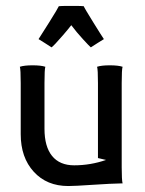

<svg xmlns="http://www.w3.org/2000/svg" viewBox="-20 -622 490 647"><path d="M330.1 -490.2Q329.6 -489.7 309.3 -477.3Q289.1 -464.8 286.1 -462.4Q281.2 -466.3 259.3 -490.2Q237.3 -514.2 220.2 -537.1Q208 -521.5 192.6 -503.7Q177.2 -485.8 167 -475.1Q156.7 -464.4 153.8 -462.4Q150.9 -464.8 130.6 -477.3Q110.4 -489.7 109.9 -490.2Q115.7 -498.5 146 -547.1Q176.3 -595.7 178.2 -601.1Q181.2 -602.1 220.2 -602.1Q259.3 -602.1 262.2 -601.1Q264.2 -595.2 294.2 -546.9Q324.2 -498.5 330.1 -490.2ZM49.8 -169.9V-341.8Q49.8 -388.2 46.9 -397Q61.5 -401.9 89.8 -401.9Q118.2 -401.9 132.8 -397Q129.9 -388.2 129.9 -341.8V-188Q129.9 -127.9 155.5 -96.4Q181.2 -64.9 230 -64.9Q284.7 -64.9 337.4 -83L310.1 -89.4V-341.8Q310.1 -388.2 307.1 -397Q321.8 -401.9 350.1 -401.9Q378.4 -401.9 393.1 -397Q390.1 -388.2 390.1 -341.8V-58.1Q390.1 -15.6 393.1 -3.9H386.7Q355 -3.4 293.5 0.7Q231.9 4.9 210 4.9Q137.7 4.9 93.8 -43.2Q49.8 -91.3 49.8 -169.9Z"/></svg>

Font: Nikodecs
Style: Medium
Weight: 500
Version: Version 0.29